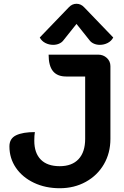

<svg xmlns="http://www.w3.org/2000/svg" viewBox="-20 -990 658 1019"><path d="M30 -213Q30 -255 65.5 -272Q101 -289 165 -289Q162 -271 162 -243Q162 -178 196.5 -143Q231 -108 297 -108Q362 -108 397 -145.5Q432 -183 432 -253V-584H331Q284 -584 261 -612.5Q238 -641 238 -700H501Q528 -700 547 -682.5Q566 -665 566 -639V-253Q566 -178 531.5 -118.5Q497 -59 435.5 -25Q374 9 297 9Q221 9 160 -20Q99 -49 64.5 -99.5Q30 -150 30 -213ZM262 -752Q240 -752 220.5 -762Q201 -772 191 -791L344 -950Q362 -970 386 -970Q410 -970 428 -950L581 -791Q571 -772 551.5 -762Q532 -752 510 -752Q493 -752 479 -758Q465 -764 457 -774L386 -863L315 -774Q307 -764 293 -758Q279 -752 262 -752Z"/></svg>

Font: K2D
Style: Bold
Weight: 700
Designer: Katatrad Aksorn Co.,Ltd.
Foundry: Cadson Demak Co.,Ltd.
Version: Version 1.000; ttfautohint (v1.6)